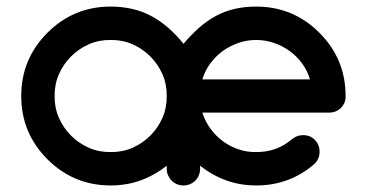

<svg xmlns="http://www.w3.org/2000/svg" viewBox="-20 -567 1134 587"><path d="M591.8 -50.8Q591.8 -40.5 587.9 -31.2Q584 -21.5 577.1 -14.6Q570.3 -7.8 560.5 -3.9Q551.3 0 541 0Q530.3 0 521 -3.9Q511.7 -7.8 504.9 -14.6Q498 -21.5 493.7 -31.2Q489.7 -40.5 489.7 -50.8V-60.5Q453.1 -31.2 410.2 -15.6Q367.2 0 318.4 0Q205.1 0 125 -80.1Q44.9 -160.2 44.9 -273.4Q44.9 -386.7 125 -466.8Q205.1 -546.9 318.4 -546.9Q387.7 -546.9 441.4 -518.6Q495.1 -490.2 541 -433.1Q564.5 -460.9 588.9 -482.4Q613.3 -503.9 640.6 -518.6Q668 -533.2 698.2 -540Q728.5 -546.9 763.2 -546.9Q876.5 -546.9 956.5 -466.8Q1036.6 -386.7 1036.6 -273.4Q1037.1 -252 1022.5 -237.3Q1007.8 -222.7 985.8 -222.7H598.6Q607.4 -195.3 624 -172.9Q640.6 -150.4 662.1 -134.8Q683.6 -119.1 709.5 -110.4Q735.4 -101.6 763.2 -102.1Q795.4 -102.1 822.3 -111.8Q849.1 -121.6 872.1 -141.1Q887.7 -153.8 905.8 -153.8Q927.7 -154.3 942.4 -139.6Q957 -125 957 -103Q957 -81.1 941.9 -66.4Q866.2 0 763.2 0Q714.4 0 671.4 -15.6Q628.4 -31.2 591.8 -60.5ZM927.7 -324.2Q919.9 -351.1 903.3 -373.5Q886.7 -396 864.7 -411.6Q842.8 -427.2 816.9 -436Q791 -444.8 763.2 -444.8Q735.8 -444.8 709.5 -436Q683.1 -426.8 661.1 -411.1Q639.6 -395.5 623 -373Q606.4 -350.6 598.6 -324.2ZM318.4 -444.8Q282.7 -445.3 251.5 -431.6Q220.7 -418 197.3 -394.5Q173.8 -371.1 160.2 -340.3Q146.5 -309.1 147 -273.4Q146.5 -237.8 160.2 -206.5Q173.8 -175.8 197.3 -152.3Q220.7 -128.9 251.5 -115.2Q282.7 -101.6 318.4 -102.1Q354 -101.6 385.3 -115.2Q416 -128.9 439.5 -152.3Q462.9 -175.8 476.6 -206.5Q490.2 -237.8 489.7 -273.4Q490.2 -309.1 476.6 -340.3Q462.9 -371.1 439.5 -394.5Q416 -418 385.3 -431.6Q354 -445.3 318.4 -444.8Z"/></svg>

Font: Comfortaa
Style: Bold
Weight: 700
Designer: Johan Aakerlund
Foundry: Johan Aakerlund
Version: Version 2.001; ttfautohint (v1.4.1)